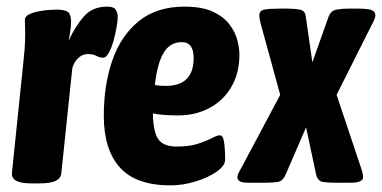

<svg xmlns="http://www.w3.org/2000/svg" viewBox="-20 -551 1153 579"><path d="M73 2Q13 2 16 -30L49 -349Q52 -375 54 -399Q56 -423 56 -453Q56 -462 55.5 -471Q55 -480 55 -491Q55 -501 66.5 -507Q78 -513 95 -516.5Q112 -520 127.5 -521Q143 -522 150 -522Q169 -522 180.5 -517.5Q192 -513 194 -493.5Q196 -474 187 -428Q207 -472 233 -501.5Q259 -531 303 -531Q324 -531 329.5 -521Q335 -511 335 -500Q335 -489 331.5 -468.5Q328 -448 322 -427Q316 -406 308 -391.5Q300 -377 291 -377Q281 -377 271 -382.5Q261 -388 245 -388Q229 -388 216 -376Q203 -364 198 -345L165 -30Q164 -14 148.5 -6Q133 2 101 2Z M494 8Q390 8 341.5 -46Q293 -100 293 -202Q293 -295 319 -369.5Q345 -444 399 -487.5Q453 -531 536 -531Q589 -531 621.5 -516Q654 -501 671.5 -478Q689 -455 695.5 -430.5Q702 -406 702 -386Q702 -331 678 -289.5Q654 -248 612 -225.5Q570 -203 517 -203Q493 -203 474.5 -204.5Q456 -206 441 -209Q442 -153 457.5 -131Q473 -109 513 -109Q551 -109 577 -117.5Q603 -126 619 -134.5Q635 -143 643 -143Q651 -143 654 -130.5Q657 -118 658 -101Q659 -84 659 -70Q659 -51 633 -33Q607 -15 569 -3.5Q531 8 494 8ZM480 -292Q564 -292 564 -376Q564 -424 528 -424Q494 -424 474.5 -393.5Q455 -363 447 -295Q455 -293 463.5 -292.5Q472 -292 480 -292Z M729 0Q710 0 703 -4.5Q696 -9 696 -16Q696 -24 701 -32.5Q706 -41 710 -49L825 -265L766 -480Q762 -495 762 -505Q762 -519 777 -522Q792 -525 822 -525H848Q868 -525 884 -522Q900 -519 902 -502L922 -363L971 -501Q978 -519 994.5 -522Q1011 -525 1031 -525H1058Q1090 -525 1101 -520.5Q1112 -516 1112 -504Q1112 -500 1109.5 -493.5Q1107 -487 1103 -480L995 -265L1067 -50Q1075 -28 1075 -17Q1075 0 1038 0H989Q968 0 953 -2.5Q938 -5 933 -26L903 -167L842 -26Q833 -5 818.5 -2.5Q804 0 783 0Z"/></svg>

Font: Asap Condensed
Style: Bold Italic
Weight: 700
Width: 3
Italic angle: -6°
Designer: Pablo Cosgaya
Foundry: Omnibus-Type
Version: Version 3.001; ttfautohint (v1.8.4.7-5d5b)